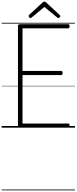

<svg xmlns="http://www.w3.org/2000/svg" viewBox="-20 -1542 925 2319"><path d="M225 0Q211 0 204 -5.5Q197 -11 197 -23V-1230Q197 -1240 204 -1245Q211 -1250 225 -1250H803Q812 -1250 816 -1244Q820 -1238 820 -1225Q820 -1211 816 -1205.5Q812 -1200 803 -1200H252V-685H719Q728 -685 732 -679.5Q736 -674 736 -660Q736 -647 732 -641Q728 -635 719 -635H252V-50H803Q812 -50 816 -44.5Q820 -39 820 -25Q820 -11 816 -5.5Q812 0 803 0ZM348 -1324Q341 -1324 333.5 -1332Q326 -1340 326 -1348Q326 -1351 327 -1354Q328 -1357 331 -1361L491 -1509Q497 -1515 502 -1518.5Q507 -1522 516 -1522Q525 -1522 530.5 -1518.5Q536 -1515 541 -1509L702 -1360Q705 -1357 706 -1353.5Q707 -1350 707 -1347Q707 -1339 699.5 -1331.5Q692 -1324 685 -1324Q680 -1324 676 -1326.5Q672 -1329 668 -1333L516 -1458L365 -1333Q360 -1329 356.5 -1326.5Q353 -1324 348 -1324ZM0 747H885V757H0ZM0 -20H885V0H0ZM0 -505H885V-500H0ZM0 -1267H885V-1257H0Z"/></svg>

Font: Playwrite VN Guides
Style: Regular
Weight: 400
Designer: Veronika Burian, José Scaglione
Foundry: TypeTogether
Version: Version 1.003